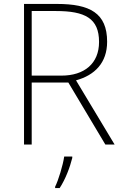

<svg xmlns="http://www.w3.org/2000/svg" viewBox="-20 -734 626 975"><path d="M269 -714H102V0H141V-315H327L515 0H562L366 -326C461 -352 524 -415 524 -522C524 -668 436 -714 269 -714ZM264 -678C412 -678 483 -641 483 -521C483 -411 408 -350 292 -350H141V-678ZM347 68V61H306C300 104 276 183 260 214V221H283C313 175 335 116 347 68Z"/></svg>

Font: Noto Sans Georgian ExtraLight
Style: Regular
Weight: 200
Designer: Monotype Design Team, Akaki Razmadze
Foundry: Google LLC
Version: Version 2.005